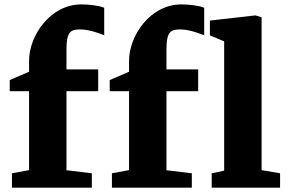

<svg xmlns="http://www.w3.org/2000/svg" viewBox="-20 -867 1323 887"><path d="M497.1 0H866.2V-66.4L749 -80.6V-445.8H895.5V-546.4H749V-638.7C749 -724.6 771 -731 814 -731C857.9 -731 913.1 -708 923.3 -704.1V-831.1C899.4 -841.3 852.1 -846.7 818.4 -846.7C673.3 -846.7 576.2 -701.2 576.2 -586.9V-535.6L486.8 -497.1V-445.8H576.2V-81.1L497.1 -66.4ZM35.2 0H404.3V-66.4L287.1 -80.6V-445.8H433.6V-546.4H287.1V-638.7C287.1 -724.6 309.1 -731 352.1 -731C396 -731 451.2 -708 461.4 -704.1V-831.1C437.5 -841.3 390.1 -846.7 356.4 -846.7C211.4 -846.7 114.3 -701.2 114.3 -586.9V-535.6L24.9 -497.1V-445.8H114.3V-81.1L35.2 -66.4ZM958 0H1273.9V-66.4L1188.5 -81.1V-787.1L1160.2 -795.9L949.7 -772V-703.6L1015.6 -675.8V-78.6L958 -66.4Z"/></svg>

Font: Merriweather
Style: Heavy
Weight: 900
Designer: Eben Sorkin ( eben@eyebytes.com )
Foundry: Sorkin Type Co.
Version: Version 1.003